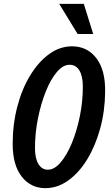

<svg xmlns="http://www.w3.org/2000/svg" viewBox="-20 -970 567 999"><path d="M216 9Q140 9 93 -51Q46 -111 46 -221Q46 -323 70 -415Q94 -507 137 -577.5Q180 -648 235.5 -688.5Q291 -729 355 -729Q434 -729 481.5 -667Q529 -605 527 -491Q526 -391 501 -300.5Q476 -210 433.5 -140.5Q391 -71 335 -31Q279 9 216 9ZM229 -87Q263 -87 295.5 -125Q328 -163 354 -226Q380 -289 395.5 -365.5Q411 -442 411 -519Q411 -574 393 -603.5Q375 -633 342 -633Q308 -633 276 -595.5Q244 -558 218.5 -494.5Q193 -431 177.5 -354Q162 -277 162 -199Q162 -146 180 -116.5Q198 -87 229 -87ZM384 -793 288 -950H416L465 -793Z"/></svg>

Font: Instrument Sans Condensed SemiBold Italic
Style: Regular
Weight: 600
Width: 3
Italic angle: -13°
Designer: Rodrigo Fuenzalida
Foundry: fragTYPE
Version: Version 1.000; ttfautohint (v1.8.4.7-5d5b);gftools[0.9.28]